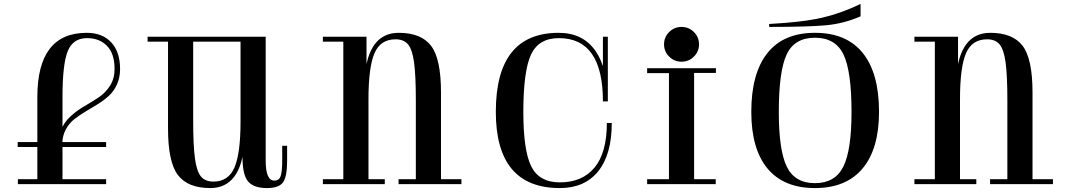

<svg xmlns="http://www.w3.org/2000/svg" viewBox="-20 -937 5463 977"><path d="M520 -214V-189H70V-214ZM71 0V-25H520V0ZM563 -586Q563 -664 524.5 -703.5Q486 -743 423 -743Q352 -743 325 -677.5Q298 -612 298 -443V0H170V-443Q170 -770 421 -770Q501 -770 546 -721.5Q591 -673 591 -586Q591 -542 575 -507Q559 -472 533.5 -449Q508 -426 477.5 -407Q447 -388 415.5 -369.5Q384 -351 358 -330.5Q332 -310 315 -278.5Q298 -247 297 -208L281 -226L291 -275Q305 -314 339 -345Q373 -376 410 -397Q447 -418 482 -441.5Q517 -465 540 -501Q563 -537 563 -586Z M835 -283V-750H963V-324Q963 -196 972 -130.5Q981 -65 1002.5 -39Q1024 -13 1066 -13Q1142 -13 1173 -84.5Q1204 -156 1204 -319L1224 -212Q1207 20 1050 20Q936 20 885.5 -46Q835 -112 835 -283ZM917 -725V-750H1227V-725ZM731 -725V-750H866V-725ZM1214 -138V-165L1204 -185V-750H1332V-119Q1332 -18 1376 -18Q1400 -18 1408 -40.5Q1416 -63 1416 -121V-195H1441V-119Q1441 -38 1420 -9Q1399 20 1338 20Q1272 20 1243 -13Q1214 -46 1214 -138Z M2224 -467V0H2096V-426Q2096 -554 2087 -619.5Q2078 -685 2056.5 -711Q2035 -737 1993 -737Q1916 -737 1885.5 -666Q1855 -595 1855 -431L1835 -538Q1852 -770 2009 -770Q2123 -770 2173.5 -704Q2224 -638 2224 -467ZM1855 0H1727V-750H1845V-585L1855 -565ZM1779 0H1623V-25H1779ZM1623 -725V-750H1779V-725ZM1938 -25V0H1832V-25ZM2156 0H2008V-25H2156ZM2328 -25V0H2193V-25Z M3073 -421V-750H3048V-421ZM3068 -311Q3068 -160 3005.5 -84.5Q2943 -9 2829 -9Q2724 -9 2683.5 -90Q2643 -171 2643 -367Q2643 -575 2682 -659Q2721 -743 2824 -743Q3048 -743 3048 -421H3073Q3073 -589 3009 -679.5Q2945 -770 2823 -770Q2503 -770 2503 -368Q2503 20 2829 20Q2955 20 3024 -65.5Q3093 -151 3093 -311Z M3537 -711Q3537 -748 3511 -774Q3485 -800 3448 -800Q3411 -800 3385 -774Q3359 -748 3359 -711Q3359 -675 3385 -649Q3411 -623 3448 -623Q3485 -623 3511 -649Q3537 -675 3537 -711ZM3512 0H3384V-590H3512ZM3622 -25V0H3490V-25ZM3406 0H3273V-25H3406ZM3273 -565V-590H3411V-565ZM3623 -590V-566H3490V-590Z M4127 -770Q3967 -770 3885 -667Q3803 -564 3803 -368Q3803 -179 3885.5 -79.5Q3968 20 4127 20Q4286 20 4369.5 -80Q4453 -180 4453 -368Q4453 -564 4370.5 -667Q4288 -770 4127 -770ZM4313 -367Q4313 -172 4271 -88.5Q4229 -5 4127 -5Q4025 -5 3984 -88Q3943 -171 3943 -367Q3943 -575 3983 -660Q4023 -745 4127 -745Q4231 -745 4272 -660Q4313 -575 4313 -367ZM4359 -917Q4260 -869 4161.5 -846.5Q4063 -824 3894 -815V-800Q4093 -800 4184 -808.5Q4275 -817 4359 -854Z M5234 -467V0H5106V-426Q5106 -554 5097 -619.5Q5088 -685 5066.5 -711Q5045 -737 5003 -737Q4926 -737 4895.5 -666Q4865 -595 4865 -431L4845 -538Q4862 -770 5019 -770Q5133 -770 5183.5 -704Q5234 -638 5234 -467ZM4865 0H4737V-750H4855V-585L4865 -565ZM4789 0H4633V-25H4789ZM4633 -725V-750H4789V-725ZM4948 -25V0H4842V-25ZM5166 0H5018V-25H5166ZM5338 -25V0H5203V-25Z"/></svg>

Font: Solide Mirage
Style: Etroit
Weight: 400
Designer: Jérémy Landes
Foundry: Velvetyne Type Foundry
Version: Version 1.1